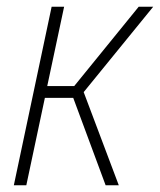

<svg xmlns="http://www.w3.org/2000/svg" viewBox="-20 -549 474 569"><path d="M21 0H58L113 -259H197L293 0H332L228 -276L434 -529H391L200 -294H120L170 -529H133Z"/></svg>

Font: Noto Sans SemiCondensed ExtraLight
Style: Italic
Weight: 200
Width: 4
Italic angle: -12°
Designer: Monotype Design Team
Foundry: Monotype Imaging Inc.
Version: Version 2.013